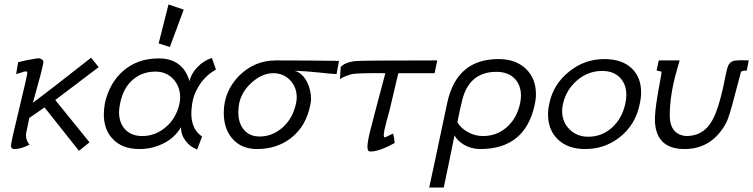

<svg xmlns="http://www.w3.org/2000/svg" viewBox="-20 -658 3366 858"><path d="M387 -400 421 -358 227 -211Q269 -160 380 -22L333 16L179 -178L111 -131Q98 -70 97 -64Q93 -33 112 -12Q75 8 44 8Q29 8 29 -7Q29 -22 67 -177Q102 -322 102 -332Q102 -339 95 -339Q88 -339 73 -333Q54 -327 52 -327L61 -380Q94 -389 145 -397Q156 -399 165.5 -393.5Q175 -388 174 -379Q169 -347 127 -199Q199 -252 387 -400Z M927 -399 945 -347Q893 -318 864 -266Q844 -231 839 -196Q835 -169 835 -151Q835 -80 883 -48L861 10Q830 -1 809 -29Q788 -57 789 -90Q760 -40 706 -15Q658 8 603 8Q526 8 484 -37Q444 -78 444 -147Q444 -170 449 -198Q469 -286 528 -339Q593 -397 689 -397Q797 -397 827 -295Q834 -329 862.5 -358.5Q891 -388 927 -399ZM782 -195Q785 -208 785 -223Q785 -272 754 -305Q723 -338 675 -338Q615 -338 574 -302Q531 -266 517 -197Q512 -174 512 -157Q512 -108 540 -79Q568 -50 616 -50Q674 -50 721 -90Q768 -130 782 -195ZM733 -638 801 -615 739 -448 689 -464Z M1495 -386 1484 -327Q1469 -327 1405 -334Q1351 -340 1295 -342Q1328 -335 1351 -294Q1370 -257 1370 -215Q1370 -202 1367 -191Q1349 -94 1279 -40Q1216 8 1129 8Q1057 8 1017 -40Q980 -84 980 -154Q980 -249 1048 -319Q1117 -388 1213 -388Q1349 -388 1495 -386ZM1303 -196Q1306 -210 1306 -223Q1306 -269 1276 -300Q1246 -331 1201 -331Q1153 -331 1107 -291Q1061 -251 1049 -197Q1045 -178 1045 -156Q1045 -107 1070.5 -77.5Q1096 -48 1140 -48Q1197 -48 1242.5 -88Q1288 -128 1303 -196Z M1934 -388 1922 -331H1760Q1748 -283 1721 -166Q1718 -155 1712.5 -134.5Q1707 -114 1705 -107Q1695 -70 1695 -53Q1695 -44 1699 -44Q1702 -44 1718.5 -52.5Q1735 -61 1736 -61Q1740 -54 1744 -19Q1673 20 1634 19Q1622 19 1622 -2Q1622 -25 1635 -76Q1651 -136 1658 -165Q1667 -201 1702 -331Q1578 -332 1553 -327Q1514 -316 1499 -304L1501 -332Q1502 -360 1503 -360Q1513 -368 1518 -371Q1540 -382 1567 -385Q1596 -388 1934 -388Z M2369 -188Q2326 8 2126 8Q2086 8 2052 -12Q2023 -30 2011 -53Q1993 38 1963 180H1898Q1906 146 1978 -196Q2020 -396 2211 -394Q2286 -393 2330.5 -350Q2375 -307 2375 -237Q2375 -214 2369 -188ZM2304 -195Q2308 -212 2308 -231Q2308 -279 2278.5 -308Q2249 -337 2198 -337Q2070 -337 2042 -195Q2036 -174 2024 -112Q2039 -85 2071 -67.5Q2103 -50 2138 -50Q2199 -50 2244 -89Q2289 -128 2304 -195Z M2839 -194Q2820 -99 2747 -43Q2681 8 2595 8Q2518 8 2473.5 -34.5Q2429 -77 2429 -147Q2429 -170 2435 -196Q2453 -282 2522 -337Q2591 -394 2681 -394Q2758 -394 2801.5 -354Q2845 -314 2845 -245Q2845 -221 2839 -194ZM2774 -193Q2779 -216 2779 -233Q2779 -282 2750 -311.5Q2721 -341 2671 -341Q2608 -341 2559 -299Q2510 -257 2496 -194Q2492 -179 2492 -162Q2492 -113 2525 -80Q2558 -47 2609 -47Q2669 -47 2714 -87Q2759 -127 2774 -193Z M3326 -388 3317 -342Q3296 -344 3291 -336L3264 -234Q3238 -133 3226 -111Q3163 8 3039 8Q2915 8 2907 -111Q2904 -150 2921 -247Q2938 -336 2936 -338Q2933 -339 2925 -340.5Q2917 -342 2914 -343L2924 -388H3017L3006 -349Q2973 -236 2973 -142Q2973 -63 3037 -51Q3043 -50 3053 -50Q3082 -52 3102 -61Q3144 -80 3168 -130Q3190 -172 3211 -265Q3224 -330 3230 -353Q3237 -380 3259 -386Q3272 -390 3326 -388Z"/></svg>

Font: GFS Neohellenic Rg
Style: Italic
Weight: 400
Italic angle: -12°
Designer: Takis Katsoulidis and George D. Matthiopoulos
Foundry: Takis Katsoulidis and George D. Matthiopoulos
Version: Version 1.0